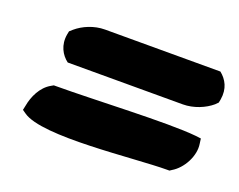

<svg xmlns="http://www.w3.org/2000/svg" viewBox="-65 -548 683 549"><g transform="rotate(20 276.5 -274.0)"><path d="M31 -142 41 -135C106 -88 377 -122 477 -122H484L490 -126C521 -144 545 -188 539 -224L537 -239L521 -241C431 -250 214 -238 97 -238H90L83 -234C54 -218 39 -184 34 -156ZM76 -388C70 -354 85 -328 105 -313H455C488 -313 521 -327 542 -345L550 -353L552 -363C558 -398 544 -422 524 -438H173C140 -438 108 -424 87 -406L78 -398Z"/></g></svg>

Font: Snowfall
Style: BlkObl
Weight: 900
Designer: Jasper
Foundry: Cannot Into Space Fonts
Version: Version 0.9